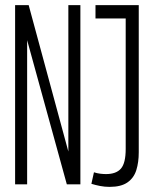

<svg xmlns="http://www.w3.org/2000/svg" viewBox="-20 -720 597 750"><path d="M39 0V-700H92L247 -128V-700H294V0H241L86 -563V0ZM337 -2 347 -47Q359 -43 371.5 -41.5Q384 -40 394 -40Q434 -40 452.5 -61.5Q471 -83 471 -138V-648H353V-700H522V-125Q522 -86 512.5 -55.5Q503 -25 478 -7.5Q453 10 408 10Q389 10 371 6.5Q353 3 337 -2Z"/></svg>

Font: Georama Extra Condensed Light
Style: Regular
Weight: 300
Width: 2
Designer: Jean-Baptiste Levee
Foundry: Production Type
Version: Version 1.000